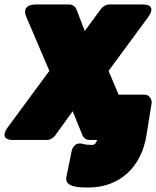

<svg xmlns="http://www.w3.org/2000/svg" viewBox="-54 -586 696 856"><path d="M324 -448 286 -546C282 -556 270 -566 256 -566H105C35 -566 64 -509 64 -509L166 -270L-19 -19C-63 42 4 38 4 38H156C168 38 183 30 192 18L270 -90L314 18C318 28 330 38 344 38H495C565 38 536 -19 536 -19L430 -270L606 -509C650 -570 583 -566 583 -566H432C420 -566 405 -558 396 -546ZM340 250C482 250 577 156 599 17L622 -126C624 -142 613 -164 590 -164H448C432 -164 410 -149 406 -126L383 17C377 58 367 60 355 60C340 60 327 59 317 56C277 44 266 81 265 90L242 203C233 248 296 250 340 250Z"/></svg>

Font: Asimov Print
Style: EIt
Weight: 500
Designer: Google
Version: Version 2.000980; 2014